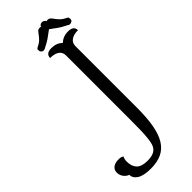

<svg xmlns="http://www.w3.org/2000/svg" viewBox="-577 -1028 1307 1307"><g transform="rotate(-45 76.0 -375.0)"><path d="M217 -121Q217 -23 204.5 45.5Q192 114 165 157Q138 200 95 220Q52 240 -9 240Q-77 240 -110 219Q-143 198 -143 166Q-166 157 -179.5 137.5Q-193 118 -193 95Q-193 69 -174 54Q-155 39 -122 39Q-92 39 -83 50Q-92 68 -92 89Q-92 135 -68 160.5Q-44 186 14 186Q48 186 72 175.5Q96 165 108 139Q113 128 116.5 110.5Q120 93 122.5 66.5Q125 40 126 2.5Q127 -35 127 -88V-714Q127 -745 104 -761.5Q81 -778 38 -778Q38 -820 92 -820Q141 -820 172 -789Q203 -820 252 -820Q306 -820 306 -778Q264 -778 240.5 -761Q217 -744 217 -714ZM198 -972Q202 -974 207 -974Q223 -974 231 -966Q239 -958 248 -945Q257 -932 272 -917Q287 -902 318 -887Q321 -885 322.5 -880Q324 -875 324 -870Q324 -856 315 -850.5Q306 -845 296 -845Q288 -845 280 -852Q240 -871 211 -893Q182 -915 171 -922Q160 -915 131.5 -893Q103 -871 63 -852Q55 -845 44 -845Q33 -845 26 -852.5Q19 -860 19 -871Q19 -875 19.5 -879.5Q20 -884 25 -887Q56 -902 71 -917Q86 -932 95 -945Q104 -958 111.5 -966Q119 -974 136 -974Q141 -974 145 -972Q147 -980 154 -985Q161 -990 170 -990Q180 -990 188 -985Q196 -980 198 -972Z"/></g></svg>

Font: Milonga
Style: Regular
Weight: 400
Designer: Pablo Impallari, Brenda Gallo, Rodrigo Fuenzalida
Foundry: Pablo Impallari, Brenda Gallo, Rodrigo Fuenzalida
Version: Version 1.000; ttfautohint (v0.93) -l 8 -r 50 -G 200 -x 14 -